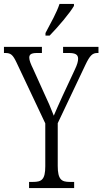

<svg xmlns="http://www.w3.org/2000/svg" viewBox="-25 -951 518 971"><path d="M205 -784V-771H226C270 -816 329 -886 349 -921V-931H276C261 -886 234 -839 205 -784ZM122 0H350V-31H328C287 -31 267 -42 267 -112V-328L406 -621C430 -672 443 -683 468 -683H473V-714H294V-683H323C356 -683 370 -675 370 -654C370 -641 366 -625 353 -598L291 -465C272 -423 257 -390 247 -366C233 -403 217 -440 197 -482L141 -606C131 -626 123 -646 123 -659C123 -673 129 -683 162 -683H187V-714H-5V-683H1C30 -683 40 -674 59 -634L204 -327V-110C204 -42 185 -31 142 -31H122Z"/></svg>

Font: Noto Serif Tamil ExtraCondensed Light
Style: Italic
Weight: 300
Width: 2
Italic angle: -12°
Designer: Indian Type Foundry, Tom Grace, and the Monotype Design Team
Foundry: Monotype Imaging Inc.
Version: Version 2.003